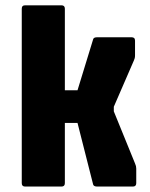

<svg xmlns="http://www.w3.org/2000/svg" viewBox="-20 -686 551 706"><path d="M337.5 0Q331 0 327.2 -2Q323.5 -4 322.5 -7.5L265 -234H218.5V-354H265L322.5 -541.5Q323.5 -545.5 327.2 -547.2Q331 -549 337.5 -549H464Q476.5 -549 476.5 -536.5V-483.5Q476.5 -476.5 475.5 -472.5Q474.5 -468.5 472.5 -464L398.5 -293.5V-276.5L476.5 -85Q479 -79.5 480 -75.2Q481 -71 481 -66V-12.5Q481 0 468.5 0ZM72.5 0Q60 0 60 -12.5V-654Q60 -666.5 72.5 -666.5H206Q218.5 -666.5 218.5 -654V-12.5Q218.5 0 206 0Z"/></svg>

Font: Jaro
Style: Regular
Weight: 400
Designer: Agyei Archer, Celine Hurka, Mirko Velimirović
Version: Version 1.000